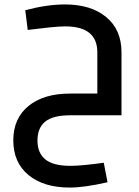

<svg xmlns="http://www.w3.org/2000/svg" viewBox="-20 -520 628 866"><path d="M149 114Q149 170 184.5 199Q220 228 297 228Q349 228 448 214L465 302Q360 326 295 326Q177 326 108.5 269.5Q40 213 40 113Q40 14 108.5 -42Q177 -98 297 -98H419V-284Q419 -401 274 -401Q248 -401 204.5 -396.5Q161 -392 105 -385L94 -474Q193 -500 273 -500Q390 -500 459 -443Q528 -386 528 -284V0H297Q219 0 184 28.5Q149 57 149 114Z"/></svg>

Font: Cairo SemiBold
Style: Regular
Weight: 600
Designer: Mohamed Gaber, Accademia di Belle Arti di Urbino and others
Foundry: Kief Type Foundry, Accademia di Belle Arti di Urbino and others
Version: Version 3.011